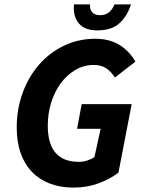

<svg xmlns="http://www.w3.org/2000/svg" viewBox="-20 -840 651 872"><path d="M56 -261Q56 -345 83 -418.5Q110 -492 157.5 -546.5Q205 -601 270.5 -632.5Q336 -664 413 -664Q476 -664 521.5 -636.5Q567 -609 595 -560L502 -488Q483 -517 460.5 -531Q438 -545 406 -545Q361 -545 322.5 -522.5Q284 -500 256 -462Q228 -424 212.5 -374Q197 -324 197 -270Q197 -232 204.5 -202Q212 -172 229 -150Q246 -128 273 -116.5Q300 -105 338 -105Q358 -105 376.5 -111Q395 -117 409 -127L437 -255H330L351 -367H578L518 -56Q480 -27 428 -7.5Q376 12 314 12Q254 12 206 -6.5Q158 -25 124.5 -60Q91 -95 73.5 -145.5Q56 -196 56 -261ZM422 -702Q364 -702 337.5 -734.5Q311 -767 316 -820H389Q387 -797 399 -784Q411 -771 435 -771Q460 -771 476 -785Q492 -799 500 -820H575Q558 -767 522.5 -734.5Q487 -702 422 -702Z"/></svg>

Font: mr_Source Sans Pro
Style: Bold Italic
Weight: 700
Italic angle: -11°
Designer: Paul D. Hunt
Foundry: Adobe Systems Incorporated
Version: Version 1.036;July 10, 2024;FontCreator 11.5.0.2430 64-bit